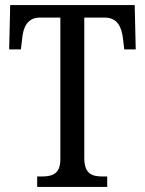

<svg xmlns="http://www.w3.org/2000/svg" viewBox="-20 -734 570 754"><path d="M126 0H401V-41H383C343 -41 311 -50 311 -113V-665H391C442 -665 458 -626 463 -582L468 -540H513L509 -714H20L16 -540H62L67 -582C71 -626 87 -665 137 -665H217V-108C217 -49 183 -41 144 -41H126Z"/></svg>

Font: Noto Serif Devanagari Condensed
Style: Regular
Weight: 400
Width: 3
Designer: Universal Thirst, Indian Type Foundry and the Monotype Design Team
Foundry: Monotype Imaging Inc.
Version: Version 2.004